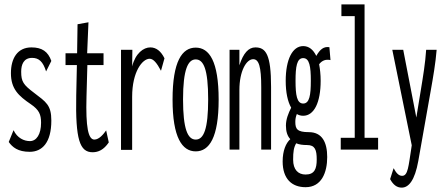

<svg xmlns="http://www.w3.org/2000/svg" viewBox="-20 -685 2040 879"><path d="M116 10C173 10 215 -32 215 -133C215 -204 191 -218 136 -260C87 -297 77 -311 77 -357C77 -389 88 -420 127 -420C158 -420 177 -403 191 -358L215 -406C200 -449 172 -468 124 -468C60 -468 30 -418 30 -350C30 -278 65 -246 121 -208C159 -182 168 -161 168 -123C168 -70 147 -39 117 -39C90 -39 59 -53 42 -89L20 -35C37 -11 62 10 116 10Z M404 12C430 12 455 1 478 -33L466 -88C454 -71 434 -46 412 -46C384 -46 372 -102 376 -243L380 -387H454V-441H379L385 -583L335 -574L333 -441H280V-387H332L329 -248C325 -46 345 12 404 12Z M534 1H585V-242C585 -357 632 -416 665 -416C682 -416 698 -397 717 -361L733 -418C717 -451 695 -468 668 -468C637 -468 600 -441 585 -381L586 -457H534Z M876 8C938 8 981 -55 981 -229C981 -405 938 -467 876 -467C814 -467 770 -405 770 -229C770 -55 814 8 876 8ZM876 -46C839 -46 818 -95 818 -230C818 -368 841 -413 876 -413C912 -413 933 -368 933 -230C933 -95 913 -46 876 -46Z M1031 0H1076V-273C1076 -360 1108 -414 1139 -414C1165 -414 1176 -381 1176 -285V0H1221V-287C1221 -436 1197 -468 1149 -468C1118 -468 1094 -442 1076 -386V-457H1031Z M1368 -155C1418 -155 1448 -216 1448 -315C1448 -344 1445 -369 1441 -391C1456 -410 1473 -414 1493 -410L1488 -469C1462 -473 1445 -459 1428 -429C1414 -458 1394 -474 1368 -474C1319 -474 1288 -413 1288 -315C1288 -262 1297 -220 1313 -192C1300 -166 1289 -139 1289 -110C1289 -82 1296 -62 1309 -48C1289 -30 1274 5 1274 54C1274 133 1315 172 1379 172C1452 172 1478 105 1478 34C1478 -33 1455 -80 1394 -80C1340 -80 1332 -95 1332 -127C1332 -140 1334 -150 1339 -163C1347 -158 1357 -155 1368 -155ZM1368 -211C1339 -211 1333 -250 1333 -315C1333 -380 1339 -419 1368 -419C1397 -419 1403 -380 1403 -315C1403 -250 1397 -211 1368 -211ZM1322 46C1322 9 1325 -10 1336 -29C1350 -23 1367 -21 1386 -21C1422 -21 1430 1 1430 45C1430 88 1420 114 1379 114C1345 114 1322 92 1322 46Z M1540 0H1711V-54H1649V-665H1543V-611H1604V-54H1540Z M1819 174C1851 174 1879 141 1895 52L1952 -270C1963 -332 1974 -395 1979 -457H1931C1927 -396 1917 -336 1907 -275L1886 -147L1826 -457H1776L1865 -20L1863 -6C1850 76 1848 120 1821 120C1804 120 1793 105 1782 85L1766 135C1780 161 1797 174 1819 174Z"/></svg>

Font: Inconsolata UltraCondensed Thin
Style: Regular
Weight: 100
Width: 1
Monospace: yes
Designer: Raph Levien, Cyreal, Brenton Simpson
Foundry: Raph Levien, Cyreal, Google
Version: Version 3.100